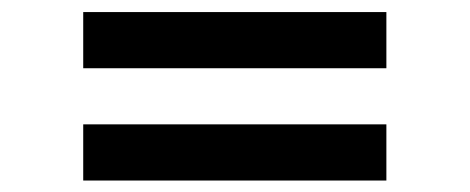

<svg xmlns="http://www.w3.org/2000/svg" viewBox="-20 -522 790 323"><path d="M120 -407.2V-501.7H630V-407.2ZM120 -218.3V-312.8H630V-218.3Z"/></svg>

Font: Hauora
Style: Regular
Weight: 400
Designer: Wayne Shih
Foundry: WCYS
Version: Version 1.001